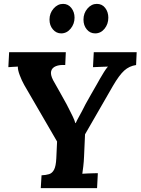

<svg xmlns="http://www.w3.org/2000/svg" viewBox="-20 -969 724 989"><path d="M190 0 194 -66Q217 -67 233 -72Q249 -77 258.5 -95Q268 -113 270 -153L274 -240L105 -531Q92 -554 81.5 -582Q71 -610 72 -626Q56 -625 45 -624.5Q34 -624 23 -623L27 -700H319L316 -634Q287 -636 267.5 -628Q248 -620 243.5 -602.5Q239 -585 253 -557Q270 -526 288 -495Q306 -464 323 -432Q327 -424 336 -406.5Q345 -389 354.5 -369.5Q364 -350 368 -335H370Q375 -347 388.5 -371Q402 -395 421 -433Q435 -459 450 -484.5Q465 -510 479 -535Q485 -546 495 -563.5Q505 -581 516 -598.5Q527 -616 536 -626Q520 -625 495 -624.5Q470 -624 459 -623L463 -700H684L681 -634Q646 -629 620 -605.5Q594 -582 562 -527L418 -277L413 -164Q412 -137 409 -112Q406 -87 404 -74Q415 -75 431 -75.5Q447 -76 462 -76.5Q477 -77 484 -77L480 0ZM295 -797Q270 -797 252.5 -817.5Q235 -838 235 -868Q235 -901 256 -925Q277 -949 305 -949Q331 -949 347.5 -928Q364 -907 364 -878Q364 -846 344 -821.5Q324 -797 295 -797ZM470 -797Q444 -797 427 -817.5Q410 -838 410 -868Q410 -901 430.5 -925Q451 -949 479 -949Q506 -949 522 -928Q538 -907 538 -878Q538 -845 518.5 -821Q499 -797 470 -797Z"/></svg>

Font: Lora
Style: Bold Italic
Weight: 700
Italic angle: -3°
Designer: Olga Karpushina, Alexei Vanyashin (Cyrillic)
Foundry: Cyreal
Version: Version 3.004